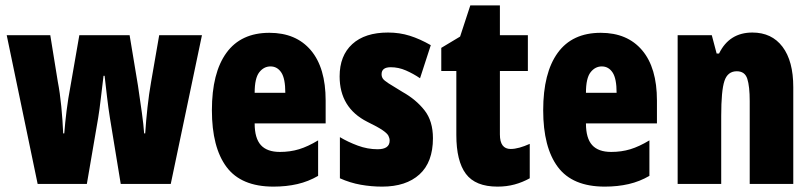

<svg xmlns="http://www.w3.org/2000/svg" viewBox="-20 -735 3019 714"><path d="M389 -295Q383 -332 378 -375Q373 -418 369 -453H365Q360 -413 355 -369.5Q350 -326 345 -296L303 -51H120L5 -604H167L195 -431Q203 -390 208 -338.5Q213 -287 215 -239H219Q222 -278 227.5 -322.5Q233 -367 243 -420L275 -604H462L493 -417Q501 -363 507.5 -316.5Q514 -270 516 -239H520Q523 -286 528.5 -336Q534 -386 542 -431L572 -604H731L615 -51H429Z M982 -613Q1081 -613 1136 -548Q1191 -483 1191 -361V-276H927Q927 -221 950 -195.5Q973 -170 1021 -170Q1059 -170 1092 -180Q1125 -190 1163 -213V-81Q1127 -60 1086 -50.5Q1045 -41 997 -41Q877 -41 822.5 -114Q768 -187 768 -325Q768 -464 822 -538.5Q876 -613 982 -613ZM986 -488Q961 -488 944 -466Q927 -444 927 -390H1041Q1041 -443 1026 -465.5Q1011 -488 986 -488Z M1590 -221Q1590 -132 1540 -86.5Q1490 -41 1401 -41Q1361 -41 1321.5 -48Q1282 -55 1244 -72V-225Q1274 -207 1310.5 -193.5Q1347 -180 1384 -180Q1429 -180 1429 -212Q1429 -221 1424.5 -230Q1420 -239 1402.5 -251Q1385 -263 1346 -282Q1243 -334 1243 -451Q1243 -528 1290 -571Q1337 -614 1423 -614Q1466 -614 1504 -602Q1542 -590 1582 -567L1542 -444Q1517 -461 1489.5 -473Q1462 -485 1433 -485Q1399 -485 1399 -459Q1399 -450 1403.5 -443Q1408 -436 1425 -425Q1442 -414 1477 -393Q1527 -365 1558.5 -325Q1590 -285 1590 -221Z M1879 -181Q1894 -181 1912 -186Q1930 -191 1950 -200V-72Q1923 -57 1893.5 -49Q1864 -41 1830 -41Q1748 -41 1712.5 -88.5Q1677 -136 1677 -233V-471H1621V-557L1691 -599L1729 -715H1839V-604H1943V-471H1839V-235Q1839 -181 1879 -181Z M2214 -613Q2313 -613 2368 -548Q2423 -483 2423 -361V-276H2159Q2159 -221 2182 -195.5Q2205 -170 2253 -170Q2291 -170 2324 -180Q2357 -190 2395 -213V-81Q2359 -60 2318 -50.5Q2277 -41 2229 -41Q2109 -41 2054.5 -114Q2000 -187 2000 -325Q2000 -464 2054 -538.5Q2108 -613 2214 -613ZM2218 -488Q2193 -488 2176 -466Q2159 -444 2159 -390H2273Q2273 -443 2258 -465.5Q2243 -488 2218 -488Z M2778 -614Q2850 -614 2890 -561Q2930 -508 2930 -411V-51H2768V-359Q2768 -414 2759 -442Q2750 -470 2720 -470Q2686 -470 2674 -434Q2662 -398 2662 -304V-51H2500V-604H2627L2645 -536H2654Q2692 -614 2778 -614Z"/></svg>

Font: Noto Sans Tamil UI ExtraCondensed Black
Style: Regular
Weight: 900
Width: 2
Designer: Jelle Bosma - Monotype Design Team
Foundry: Monotype Imaging Inc.
Version: Version 2.004; ttfautohint (v1.8.4.7-5d5b)